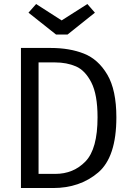

<svg xmlns="http://www.w3.org/2000/svg" viewBox="-20 -948 655 968"><path d="M247.7 0H85.6V-706.2H236.4Q330.8 -706.2 403.1 -677.7Q475.4 -649.2 521 -571.8Q566.7 -494.4 566.7 -356.4Q566.7 -155.9 474.6 -77.9Q382.6 0 247.7 0ZM257.4 -633.3H174.4V-71.3H258.5Q350.3 -71.3 411 -134.1Q471.8 -196.9 471.8 -356.4Q471.8 -471.3 440.5 -532.3Q409.2 -593.3 362.8 -613.3Q316.4 -633.3 257.4 -633.3ZM290.8 -845.1 420.5 -927.7 458.5 -884.1 320.5 -773.8H262.6L123.6 -884.1L162.1 -927.7Z"/></svg>

Font: Fira Code Fixed
Style: Regular
Weight: 400
Monospace: yes
Designer: Carrois Corporate, Edenspiekermann AG, Nikita Prokopov
Foundry: Carrois Corporate, Edenspiekermann AG, Nikita Prokopov
Version: Version 5.002